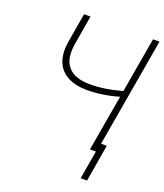

<svg xmlns="http://www.w3.org/2000/svg" viewBox="-158 -816 934 1092"><g transform="rotate(20 309.0 -269.5)"><path d="M160.2 -710.9H199.2L168.5 -529.8Q159.2 -470.2 173.8 -430.2Q188.5 -390.1 226.3 -369.1Q264.2 -348.1 323.7 -347.7Q350.6 -347.2 377.7 -349.6Q404.8 -352.1 431.4 -356.7Q458 -361.3 484.4 -367.7Q510.7 -374 537.1 -380.9L532.7 -345.2Q506.8 -337.4 481 -331.1Q455.1 -324.7 428.7 -320.3Q402.3 -315.9 376 -313.5Q349.6 -311 322.8 -311Q252.4 -311.5 205.3 -336.4Q158.2 -361.3 138.4 -409.9Q118.7 -458.5 129.4 -529.8ZM577.6 -710.9H616.7L494.1 0H454.6ZM537.6 -51.8 499.5 172.4H460.9L499.5 -51.8Z"/></g></svg>

Font: Roboto ExtraLight
Style: Italic
Weight: 250
Designer: Christian Robertson
Foundry: Google
Version: Version 3.009; 2024